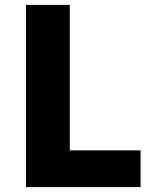

<svg xmlns="http://www.w3.org/2000/svg" viewBox="-20 -764 637 784"><path d="M86 -744H265V-150H554V0H86Z"/></svg>

Font: KaiGen Gothic SC Heavy
Style: Bold
Weight: 900
Designer: Ryoko NISHIZUKA Ë•øÂ°öÊ∂ºÂ≠ê (kana & ideographs); Paul D. Hunt (Latin, Greek & Cyrillic); Wenlong ZHANG Âº†ÊñáÈæô (bopom
Version: Version 1.001 October 10, 2014